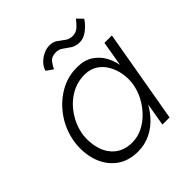

<svg xmlns="http://www.w3.org/2000/svg" viewBox="-176 -760 894 894"><g transform="rotate(-45 271.0 -312.5)"><path d="M474 -460 396 0H443L523 -460ZM49 -230Q41 -166 59 -111.5Q77 -57 120 -24Q163 9 227 9Q273 9 312 -10.5Q351 -30 380.5 -64Q410 -98 429.5 -140.5Q449 -183 456 -230Q462 -274 456.5 -316.5Q451 -359 433 -393.5Q415 -428 383 -449Q351 -470 305 -470Q241 -471 186.5 -438.5Q132 -406 95.5 -351.5Q59 -297 49 -230ZM101 -230Q110 -283 139.5 -327Q169 -371 212.5 -396.5Q256 -422 307 -421Q342 -420 367.5 -403.5Q393 -387 409 -359.5Q425 -332 431 -298.5Q437 -265 432 -230Q426 -193 408 -159Q390 -125 363.5 -98Q337 -71 305 -55.5Q273 -40 238 -40Q187 -40 154 -66.5Q121 -93 108 -136.5Q95 -180 101 -230ZM188 -562 221 -539Q228 -555 240.5 -571.5Q253 -588 280 -589Q301 -590 317 -578.5Q333 -567 350 -555.5Q367 -544 390 -543Q412 -542 429.5 -551.5Q447 -561 462 -575.5Q477 -590 487 -606L460 -634Q446 -615 431 -601.5Q416 -588 396 -587Q373 -586 357 -597.5Q341 -609 325 -621Q309 -633 284 -633Q264 -633 243.5 -623Q223 -613 208 -597Q193 -581 188 -562Z"/></g></svg>

Font: Jost Light
Style: Italic
Weight: 300
Italic angle: -5°
Version: Version 3.710